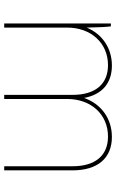

<svg xmlns="http://www.w3.org/2000/svg" viewBox="165 -730 565 936"><g transform="rotate(90 448.0 -262.5)"><path d="M95 0H115V-307C115 -423 190 -506 298 -506C391 -506 443 -444 443 -333V0H463V-307C463 -423 538 -506 646 -506C739 -506 791 -444 791 -333V0H811V-333C811 -455 752 -525 648 -525C557 -525 486 -471 458 -389C442 -476 387 -525 300 -525C214 -525 146 -477 115 -402C114 -456 112 -501 109 -520H95Z"/></g></svg>

Font: Fixel Display Thin
Style: Regular
Weight: 100
Designer: AlfaBravo + MacPaw
Foundry: Kyrylo Tkachov, Marchela Mozhyna, Serhii Makarenko, Maria Weinstein, Zakhar Kryvoshyya
Version: Version 1.211